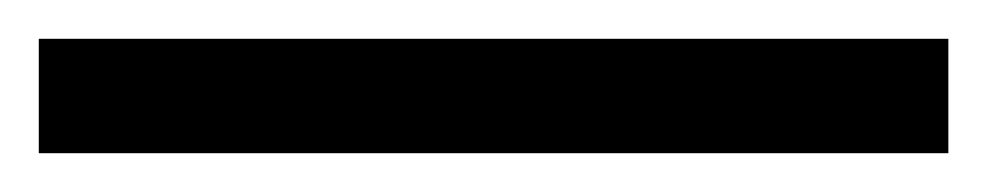

<svg xmlns="http://www.w3.org/2000/svg" viewBox="-25 63 509 99"><path d="M-5 142V83H464V142Z"/></svg>

Font: Noto Serif Khmer Medium
Style: Regular
Weight: 500
Version: Version 2.003